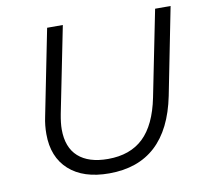

<svg xmlns="http://www.w3.org/2000/svg" viewBox="-78 -787 949 879"><g transform="rotate(-10 396.0 -347.0)"><path d="M108 -221Q108 -262 116 -299L196 -700H269L189 -301Q181 -259 181 -230Q181 -146 229 -103Q277 -60 367 -60Q470 -60 531.5 -118.5Q593 -177 618 -301L698 -700H770L690 -296Q629 6 361 6Q241 6 174.5 -54Q108 -114 108 -221Z"/></g></svg>

Font: Idrija
Style: Italic
Weight: 400
Italic angle: -11.3°
Designer: Julieta Ulanovsky
Foundry: Julieta Ulanovsky
Version: Version 7.200